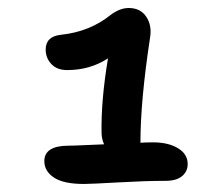

<svg xmlns="http://www.w3.org/2000/svg" viewBox="-20 -852 520 480"><path d="M189.9 -392.1Q138.7 -392.1 114.7 -408.2Q90.8 -424.3 90.8 -449.2Q90.8 -487.8 151.9 -487.8Q164.6 -487.8 195.1 -489.3Q225.6 -490.7 240.2 -491.2Q233.9 -505.4 233.9 -520Q232.4 -601.1 250 -706.1Q205.1 -676.8 147.9 -676.8Q122.6 -676.8 108.4 -691.9Q94.2 -707 94.2 -728Q94.2 -761.2 132.8 -765.1Q205.1 -772.9 256.8 -814.9Q279.8 -832 301.8 -832Q331.1 -832 345.7 -810.1Q360.4 -788.1 355 -756.8Q331.1 -600.1 331.1 -495.1Q342.3 -496.1 362.8 -496.1Q400.9 -496.1 425 -481.4Q449.2 -466.8 449.2 -441.9Q449.2 -423.3 435.1 -411.6Q420.9 -399.9 394 -399.9Q344.2 -399.9 275.6 -396Q207 -392.1 189.9 -392.1Z"/></svg>

Font: Shantell Sans Irregular
Style: Regular
Weight: 500
Designer: Stephen Nixon, Anya Danilova, Shantell Martin
Foundry: Arrow Type
Version: Version 1.006;[9816181b4]